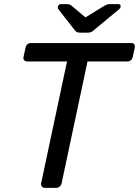

<svg xmlns="http://www.w3.org/2000/svg" viewBox="-20 -908 672 928"><path d="M198 0Q188 0 182.5 -6.5Q177 -13 179 -23L304 -611H112Q102 -611 96.5 -617.5Q91 -624 94 -634L103 -676Q108 -700 131 -700H613Q636 -700 631 -676L622 -634Q617 -611 594 -611H403L278 -23Q272 0 250 0ZM369 -750Q361 -750 354 -752Q347 -754 339 -765L264 -861Q258 -868 260 -876Q262 -888 276 -888H304Q316 -888 325 -881L393 -824L486 -881Q493 -884 498 -886Q503 -888 509 -888H552Q564 -888 563 -876Q563 -869 554 -862L437 -765Q425 -754 417.5 -752Q410 -750 401 -750Z"/></svg>

Font: Lubike
Style: Italic
Weight: 400
Italic angle: -12°
Foundry: Honoka55
Version: Version 1.000;July 22, 2022;FontCreator 14.0.0.2862 64-bit